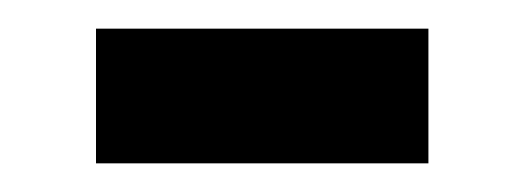

<svg xmlns="http://www.w3.org/2000/svg" viewBox="-20 -364 366 134"><path d="M47 -344V-250H279V-344Z"/></svg>

Font: Noto Sans Devanagari SemiCondensed Medium
Style: Regular
Weight: 500
Width: 4
Designer: Jelle Bosma - Monotype Design Team
Foundry: Monotype Imaging Inc.
Version: Version 2.004